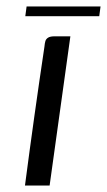

<svg xmlns="http://www.w3.org/2000/svg" viewBox="-20 -572 330 592"><path d="M57 0Q71 -107 86 -214Q101 -321 117 -428Q118 -439 120 -445.5Q122 -452 128.5 -456Q135 -460 148 -460H197L133 0ZM58 -522 62 -552H290L286 -522Z"/></svg>

Font: Genos
Style: Italic
Weight: 400
Italic angle: -8°
Version: Version 1.010